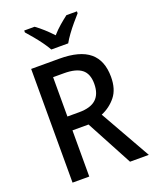

<svg xmlns="http://www.w3.org/2000/svg" viewBox="-169 -1037 914 1133"><g transform="rotate(-20 288.0 -470.5)"><path d="M263 -714Q391 -714 452 -663Q513 -612 513 -509Q513 -432 476.5 -386.5Q440 -341 385 -318L565 0H447L292 -290H191V0H86V-714ZM259 -624H191V-377H265Q337 -377 371.5 -409Q406 -441 406 -505Q406 -568 370 -596Q334 -624 259 -624ZM237 -781Q225 -803 205.5 -830Q186 -857 164.5 -883Q143 -909 125 -929V-941H190Q214 -924 240 -900.5Q266 -877 290 -851Q315 -879 340 -900.5Q365 -922 390 -941H456V-929Q439 -910 417 -884Q395 -858 375 -830.5Q355 -803 343 -781Z"/></g></svg>

Font: Noto Sans Thai SemCond Med
Style: Regular
Weight: 500
Width: 4
Designer: Monotype Design Team
Foundry: Monotype Imaging Inc.
Version: Version 2.002; ttfautohint (v1.8.4.7-5d5b)